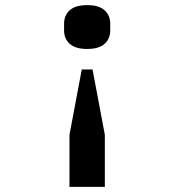

<svg xmlns="http://www.w3.org/2000/svg" viewBox="-20 -547 680 749"><path d="M251 182V-21L299 -276H341L389 -21V182ZM230 -455Q230 -487 252 -507Q274 -527 320 -527Q366 -527 388 -507Q410 -487 410 -455V-428Q410 -396 388 -376Q366 -356 320 -356Q274 -356 252 -376Q230 -396 230 -428Z"/></svg>

Font: Writer SemiBold
Style: Regular
Weight: 600
Monospace: yes
Designer: Mike Abbink, Paul van der Laan, Pieter van Rosmalen
Foundry: Bold Monday
Version: Version 2.001 2020